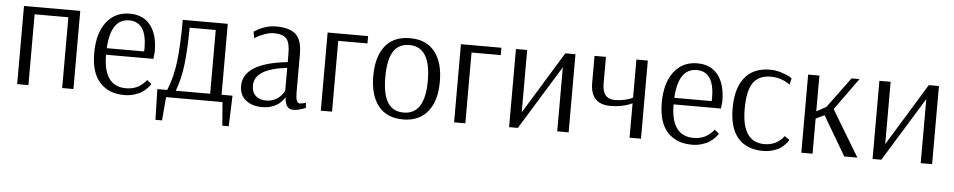

<svg xmlns="http://www.w3.org/2000/svg" viewBox="-39 -792 6083 1224"><g transform="rotate(5 3002.5 -180.0)"><path d="M435 -500V0H363V-453H147V0H75V-500Z M752 -467Q634 -467 624 -278H863Q864 -288 864 -297Q864 -467 752 -467ZM898 -99 927 -75Q925 -72 921.5 -66Q918 -60 903.5 -45.5Q889 -31 871.5 -19.5Q854 -8 824.5 1Q795 10 761 10Q661 10 604 -52.5Q547 -115 547 -240Q547 -366 602 -438Q657 -510 752 -510Q838 -510 884.5 -450.5Q931 -391 931 -282L926 -236H623Q623 -34 769 -34Q794 -34 816.5 -40.5Q839 -47 853 -56.5Q867 -66 878 -76Q889 -86 894 -92Z M1139 -454Q1138 -316 1127 -220.5Q1116 -125 1086 -46H1306V-454ZM1449 -46 1442 150H1401L1389 0H1028L1015 150H973L968 -46H1031Q1066 -130 1078.5 -234.5Q1091 -339 1091 -500H1379V-46Z M1781 -107V-253Q1573 -230 1573 -122Q1573 -79 1598 -56.5Q1623 -34 1666 -34Q1689 -34 1709.5 -41.5Q1730 -49 1742.5 -59.5Q1755 -70 1764 -81Q1773 -92 1777 -100ZM1555 -423 1547 -464Q1615 -510 1688 -510Q1774 -510 1814 -474Q1854 -438 1854 -347V-102Q1854 -34 1880 -34Q1887 -34 1896.5 -36Q1906 -38 1912 -40L1919 -43L1922 -9Q1873 10 1844 10Q1818 10 1804 -6.5Q1790 -23 1787 -65H1786Q1785 -62 1781.5 -57Q1778 -52 1766.5 -39Q1755 -26 1740 -16Q1725 -6 1699.5 2Q1674 10 1644 10Q1578 10 1538 -22.5Q1498 -55 1498 -113Q1498 -260 1781 -290V-343Q1781 -414 1758 -440Q1735 -466 1677 -466Q1651 -466 1620.5 -455Q1590 -444 1572 -434Z M2277 -453H2090V0H2018V-500H2277Z M2545 -466Q2475 -466 2442 -412.5Q2409 -359 2409 -250Q2409 -141 2442 -87.5Q2475 -34 2545 -34Q2681 -34 2681 -250Q2681 -466 2545 -466ZM2758 -250Q2758 -127 2702.5 -58.5Q2647 10 2545 10Q2441 10 2386.5 -58Q2332 -126 2332 -250Q2332 -374 2386.5 -442Q2441 -510 2545 -510Q2649 -510 2703.5 -442Q2758 -374 2758 -250Z M3130 -453H2943V0H2871V-500H3130Z M3539 -500H3604V0H3531V-410L3279 0H3223V-500H3295V-101Z M3994 -257V-500H4067V0H3994V-220L3989 -218Q3985 -216 3979 -213.5Q3973 -211 3964 -208Q3955 -205 3944 -202Q3933 -199 3919.5 -196.5Q3906 -194 3889.5 -192.5Q3873 -191 3855 -191Q3726 -191 3726 -327V-500H3799V-329Q3799 -231 3880 -231Q3911 -231 3939.5 -237.5Q3968 -244 3981 -250Z M4384 -467Q4266 -467 4256 -278H4495Q4496 -288 4496 -297Q4496 -467 4384 -467ZM4530 -99 4559 -75Q4557 -72 4553.5 -66Q4550 -60 4535.5 -45.5Q4521 -31 4503.5 -19.5Q4486 -8 4456.5 1Q4427 10 4393 10Q4293 10 4236 -52.5Q4179 -115 4179 -240Q4179 -366 4234 -438Q4289 -510 4384 -510Q4470 -510 4516.5 -450.5Q4563 -391 4563 -282L4558 -236H4255Q4255 -34 4401 -34Q4426 -34 4448.5 -40.5Q4471 -47 4485 -56.5Q4499 -66 4510 -76Q4521 -86 4526 -92Z M4981 -426Q4924 -466 4858 -466Q4781 -466 4745 -415Q4709 -364 4709 -246Q4709 -34 4854 -34Q4878 -34 4900 -40.5Q4922 -47 4935.5 -56Q4949 -65 4959 -74Q4969 -83 4973 -90L4978 -96L5010 -75Q5008 -72 5005 -66Q5002 -60 4988.5 -45.5Q4975 -31 4958 -19.5Q4941 -8 4911.5 1Q4882 10 4848 10Q4744 10 4688 -54Q4632 -118 4632 -245Q4632 -373 4687.5 -441.5Q4743 -510 4850 -510Q4885 -510 4920 -499Q4955 -488 4973 -478L4990 -467Z M5093 0V-500H5165V-271L5227 -305L5371 -500H5422L5274 -295L5452 0H5368L5220 -251L5165 -225V0Z M5865 -500H5930V0H5857V-410L5605 0H5549V-500H5621V-101Z"/></g></svg>

Font: Arsenal
Style: Regular
Weight: 400
Designer: Andrij Shevchenko
Foundry: Stairsfor.com
Version: Version 1.000